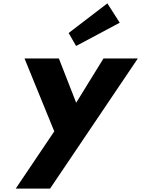

<svg xmlns="http://www.w3.org/2000/svg" viewBox="-20 -860 838 1140"><path d="M594.5 -513 432.3 -250 329.5 -513H125.5L302.2 -80L73.2 260H277.2L798.5 -513ZM387.6 -664 431.8 -587 690.9 -725 617.5 -840Z"/></svg>

Font: Sztylet
Style: BdObl
Weight: 700
Foundry: Cannot Into Space Fonts, PlusOne Fonts
Version: Version 0.12